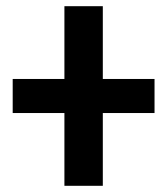

<svg xmlns="http://www.w3.org/2000/svg" viewBox="-20 -600 540 620"><path d="M188 0V-235H21V-345H188V-580H312V-345H479V-235H312V0Z"/></svg>

Font: M PLUS 1 Code SemiBold
Style: Regular
Weight: 600
Designer: Coji Morishita
Foundry: UNDERFOREST DESIGN
Version: Version 1.005